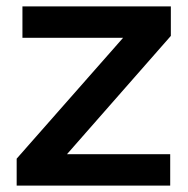

<svg xmlns="http://www.w3.org/2000/svg" viewBox="-20 -579 588 599"><path d="M511 0H32V-84L364 -461H50V-559H513V-467L189 -98H511Z"/></svg>

Font: Open Sauce One SemiBold
Style: Regular
Weight: 600
Designer: Alfredo Marco Pradil
Foundry: Creative Sauce Fz LLC
Version: Version 1.477